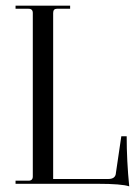

<svg xmlns="http://www.w3.org/2000/svg" viewBox="-20 -650 482 679"><path d="M437 9Q410 0 326 0H35V-11H81Q96 -11 96 -26V-604Q96 -619 81 -619H35V-630H228V-619H181Q168 -619 168 -604V-17H363Q389 -17 390 -39L409 -168H428Q428 -81 437 9Z"/></svg>

Font: Arapey Regular-Display
Style: Regular
Weight: 400
Designer: Eduardo Rodriguez Tunni
Foundry: Eduardo Rodriguez Tunni
Version: Version 4.000